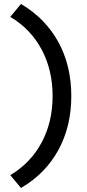

<svg xmlns="http://www.w3.org/2000/svg" viewBox="-20 -735 438 967"><path d="M85.7 -715.1Q208.5 -642.5 273.8 -523.4Q339.1 -404.3 339.1 -251.3Q339.1 -98.3 273.8 20.9Q208.5 140.1 85.7 211.7L31.7 147.3Q134.5 85.7 189.7 -17.3Q244.9 -120.4 244.9 -251.3Q244.9 -382 189.7 -485.6Q134.5 -589.1 31.7 -650Z"/></svg>

Font: Red Hat Display VF
Style: Regular
Weight: 300
Designer: Pentagram, MCKL
Foundry: Pentagram, MCKL
Version: Version 1.023